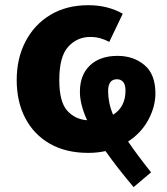

<svg xmlns="http://www.w3.org/2000/svg" viewBox="-20 -583 655 754"><path d="M504.6 151.8Q437.4 71.8 394.4 10.3Q361.5 17.4 326.7 17.4Q238.5 17.4 175.6 -18.7Q112.8 -54.9 79.2 -119.2Q45.6 -183.6 45.6 -268.7Q45.6 -353.8 80.3 -420.3Q114.9 -486.7 177.9 -524.6Q241 -562.6 327.2 -562.6Q402.6 -562.6 462.1 -529.2L409.2 -418.5Q391.8 -427.7 373.6 -432.8Q355.4 -437.9 334.4 -437.9Q282.6 -437.9 247.7 -399.2Q212.8 -360.5 212.8 -268.7Q212.8 -184.1 243.3 -149.2Q273.8 -114.4 322.1 -110.8Q293.8 -172.8 293.8 -222.6Q293.8 -288.7 333.3 -326.2Q372.8 -363.6 441.5 -363.6Q504.6 -363.6 547.4 -327.4Q590.3 -291.3 590.3 -216.4Q590.3 -164.1 562.6 -112.6Q534.9 -61 483.1 -27.2Q517.4 23.6 573.3 93.8ZM404.6 -225.6Q404.6 -203.6 409 -181Q413.3 -158.5 424.1 -132.3Q472.8 -163.1 472.8 -226.7Q472.8 -250.8 463.6 -261.3Q454.4 -271.8 439.5 -271.8Q404.6 -271.8 404.6 -225.6Z"/></svg>

Font: FiraCode Nerd Font Mono
Style: Bold
Weight: 700
Monospace: yes
Designer: Carrois Corporate, Edenspiekermann AG, Nikita Prokopov
Foundry: Carrois Corporate, Edenspiekermann AG, Nikita Prokopov
Version: Version 6.002;Nerd Fonts 3.3.0